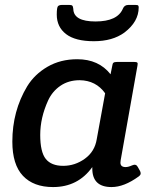

<svg xmlns="http://www.w3.org/2000/svg" viewBox="-20 -746 631 778"><path d="M30 0ZM454 -495H524Q534 -495 536.5 -492Q539 -489 537 -480L469 -97Q468 -92 468 -87Q468 -69 489 -69Q500 -69 515.5 -76Q531 -83 538 -70L547 -54Q550 -49 550 -43Q550 -37 542 -31Q483 12 432 12Q354 12 354 -63Q354 -66 354 -69Q296 12 195 12Q116 12 73 -33.5Q30 -79 30 -172Q30 -296 90 -396Q120 -445 172.5 -475.5Q225 -506 293 -506Q380 -506 428 -445L435 -480Q436 -489 440 -492Q444 -495 454 -495ZM406 -368Q369 -420 303 -421Q258 -421 225 -398.5Q192 -376 175 -339Q143 -269 143 -199.5Q143 -130 165.5 -102Q188 -74 236 -74Q284 -74 324 -103Q364 -132 372 -182ZM277 -710Q278 -659 367 -659Q456 -659 478 -711Q484 -726 500 -726H529Q538 -726 540 -723.5Q542 -721 542 -716Q542 -658 484 -614Q436 -579 360.5 -579Q285 -579 247.5 -608Q210 -637 210 -687Q210 -717 215.5 -721.5Q221 -726 231 -726H261Q270 -726 273 -723Q276 -720 277 -710Z"/></svg>

Font: Crete Round
Style: Italic
Weight: 400
Designer: Veronika Burian
Foundry: TypeTogether
Version: Version 1.001; ttfautohint (v1.6)